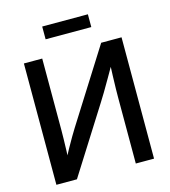

<svg xmlns="http://www.w3.org/2000/svg" viewBox="-130 -1010 983 1112"><g transform="rotate(-15 362.0 -453.5)"><path d="M654.8 0H545.4V-392.6Q545.4 -412.1 545.9 -446Q546.4 -480 548.1 -525.6Q549.8 -571.3 552.2 -626.5L568.4 -609.9Q539.1 -559.1 515.1 -517.3Q491.2 -475.6 472.4 -444.3Q453.6 -413.1 439.9 -391.6L192.4 0H69.3V-727.5H179.2V-298.8Q179.2 -279.3 178.5 -244.9Q177.7 -210.4 176.5 -172.4Q175.3 -134.3 172.9 -103L161.1 -122.1Q178.2 -154.3 195.8 -186.3Q213.4 -218.3 229.5 -245.4Q245.6 -272.5 255.9 -289.1L532.7 -727.5H654.8ZM501 -906.7V-830.1H227.1V-906.7Z"/></g></svg>

Font: Inter 28pt Medium
Style: Regular
Weight: 500
Designer: Rasmus Andersson
Foundry: rsms
Version: Version 4.001;git-66647c0bb